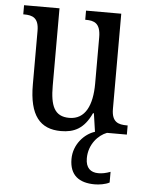

<svg xmlns="http://www.w3.org/2000/svg" viewBox="-54 -580 656 858"><g transform="rotate(5 274.0 -151.0)"><path d="M232 10C290 10 335 -10 368 -82H372L384 0C338 14 290 64 290 130C290 203 333 234 403 234C422 234 451 230 469 220V172C448 180 431 183 415 183C380 183 358 164 358 121C358 58 400 14 438 0H527V-41H523C486 -41 455 -49 455 -109V-536H297V-495H300C337 -495 366 -486 366 -422V-215C366 -118 336 -52 264 -52C197 -52 178 -99 178 -189V-536H19V-495H23C60 -495 89 -486 89 -427V-186C89 -48 138 10 232 10Z"/></g></svg>

Font: Noto Serif Tamil Condensed
Style: Italic
Weight: 400
Width: 3
Italic angle: -12°
Designer: Indian Type Foundry, Tom Grace, and the Monotype Design Team
Foundry: Monotype Imaging Inc.
Version: Version 2.003